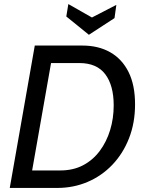

<svg xmlns="http://www.w3.org/2000/svg" viewBox="-20 -924 712 944"><path d="M28 0 151 -700H385Q464 -700 522 -667Q580 -634 612 -570Q644 -506 644 -411Q644 -320 614.5 -244.5Q585 -169 532.5 -114Q480 -59 410.5 -29.5Q341 0 262 0ZM138 -86H277Q340 -86 388.5 -111.5Q437 -137 470.5 -182Q504 -227 521.5 -284.5Q539 -342 539 -406Q539 -504 497.5 -559Q456 -614 370 -614H231ZM417 -753 306 -843 316 -904 432 -838 552 -900 543 -835Z"/></svg>

Font: Cabin VF Beta
Style: Italic
Weight: 400
Italic angle: -7°
Designer: Pablo Impallari
Foundry: Pablo Impallari. http://www.impallari.com Igino Marini. http://www.ikern.com
Version: Version 2.300